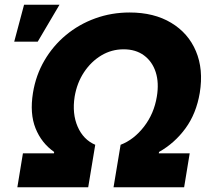

<svg xmlns="http://www.w3.org/2000/svg" viewBox="-20 -790 880 810"><path d="M53.2 0 76.7 -143.1H207.5L208.5 -148.9Q154.8 -186.5 129.9 -248.8Q105 -311 119.1 -398.4Q131.3 -473.1 167.5 -534.9Q203.6 -596.7 258.3 -642.1Q313 -687.5 381.6 -712.4Q450.2 -737.3 526.9 -737.3Q629.9 -737.3 702.1 -693.8Q774.4 -650.4 806.6 -574Q838.9 -497.6 822.8 -398.4Q808.1 -311 762.7 -248.8Q717.3 -186.5 650.9 -148.9L649.9 -143.1H780.3L756.8 0H459L488.8 -179.2Q544.9 -200.7 587.4 -255.6Q629.9 -310.5 641.6 -382.3Q651.4 -440.4 637 -485.4Q622.6 -530.3 587.6 -556.2Q552.7 -582 501.5 -582Q450.7 -582 407.5 -556.2Q364.3 -530.3 334.5 -485.4Q304.7 -440.4 294.9 -382.3Q283.7 -310.5 307.6 -255.6Q331.5 -200.7 381.8 -179.2L352.1 0ZM40 -614.3 81.5 -770H231L139.2 -614.3Z"/></svg>

Font: Inter Extra Bold
Style: Italic
Weight: 800
Italic angle: -9.39999°
Designer: Rasmus Andersson
Foundry: rsms
Version: Version 4.000;git-3c8e0fc